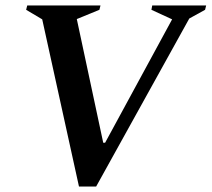

<svg xmlns="http://www.w3.org/2000/svg" viewBox="-20 -680 777 705"><path d="M270 5 135 -609 76 -644 80 -660H349L345 -644L262 -610L359 -156H366L612 -609L536 -644L539 -660H737L733 -644L675 -612L333 5Z"/></svg>

Font: Spectral SemiBold
Style: Italic
Weight: 600
Italic angle: -10°
Designer: Jean-Baptiste Levee
Foundry: Production Type
Version: Version 2.001